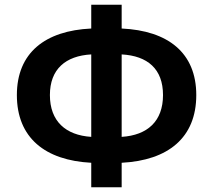

<svg xmlns="http://www.w3.org/2000/svg" viewBox="-20 -774 896 808"><path d="M364 14H492V-89C687 -99 806 -194 806 -374C806 -552 687 -645 492 -654V-754H364V-654C170 -645 51 -552 51 -374C51 -194 170 -99 364 -89ZM364 -198C256 -205 190 -264 190 -374C190 -483 256 -539 364 -545ZM492 -545C601 -539 666 -484 666 -374C666 -264 601 -205 492 -198Z"/></svg>

Font: Noto Sans Mono CJK SC
Style: Bold
Weight: 700
Designer: Ryoko NISHIZUKA 西塚涼子 (kana, bopomofo & ideographs); Paul D. Hunt (Latin, Greek & Cyrillic); Sandoll Communications 산돌커뮤니
Foundry: Adobe
Version: Version 2.004;hotconv 1.0.118;makeotfexe 2.5.65603